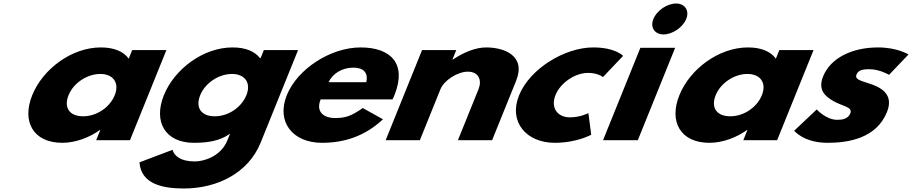

<svg xmlns="http://www.w3.org/2000/svg" viewBox="-20 -798 5192 1093"><path d="M163.4 -256C102.8 -106 169.4 15 334.4 15C411.4 15 490 -16 548.7 -58H550.9L527.5 0H720L927.3 -513H732.6L712.8 -464C683.1 -505 629.7 -528 553.8 -528C388.8 -528 224 -406 163.4 -256ZM370.2 -256C398.9 -327 477.4 -377 551.1 -377C623.7 -377 661.8 -327 633.1 -256C604.8 -186 529.6 -136 453.7 -136C374.5 -136 341.9 -186 370.2 -256Z M774 126C782.9 251 908.5 275 1026.2 275C1218.7 275 1394.4 186 1463.8 14L1676.8 -513H1482.1L1463.5 -467H1460.2C1429.7 -506 1378.1 -528 1303.3 -528C1138.3 -528 973.5 -406 912.9 -256C852.3 -106 918.9 15 1083.9 15C1160.9 15 1231 5 1289.7 -37L1274.4 1C1237.6 92 1142.3 121 1088.4 121C1003.7 121 970.6 86 962.2 55ZM1119.7 -256C1148.4 -327 1226.9 -377 1300.6 -377C1373.2 -377 1411.3 -327 1382.6 -256C1354.3 -186 1279.1 -136 1203.2 -136C1124 -136 1091.4 -186 1119.7 -256Z M2214.5 -232C2218 -238 2222.5 -249 2225.3 -256C2298 -436 2204.3 -528 2032.7 -528C1862.2 -528 1673.2 -406 1612.6 -256C1552.4 -107 1642.8 15 1813.3 15C1938.7 15 2057 -22 2160 -119L2045.1 -183C1979.2 -137 1947.3 -126 1884.6 -126C1835.1 -126 1773.4 -153 1805.3 -232ZM1850.4 -330C1872.7 -377 1924.6 -413 1991.7 -413C2048.9 -413 2077.9 -384 2064.9 -330Z M2175.5 0H2370.2L2487.3 -290C2507.9 -341 2584.9 -390 2643.2 -390C2705.9 -390 2724.6 -341 2704 -290L2586.8 0H2781.5L2918.1 -338C2975.9 -481 2850.8 -528 2747.4 -528C2685.8 -528 2618 -499 2557.8 -459H2555.6L2577.4 -513H2382.7Z M3327.4 -383C3385.7 -383 3412.3 -359 3412.3 -359L3527.2 -480C3527.2 -480 3482.8 -528 3357.4 -528C3193.5 -528 2995.7 -406 2934.7 -255C2874.1 -105 2975.2 15 3138 15C3263.4 15 3345.8 -31 3345.8 -31L3329.5 -154C3329.5 -154 3283.5 -130 3225.2 -130C3151.5 -130 3113.6 -186 3142.3 -257C3170.6 -327 3253.7 -383 3327.4 -383Z M3413 0H3611L3823.5 -526H3625.5ZM3699.5 -690C3680.1 -642 3706.8 -602 3757.4 -602C3808 -602 3867.1 -642 3886.5 -690C3905.9 -738 3879.1 -778 3828.5 -778C3777.9 -778 3718.9 -738 3699.5 -690Z M3847.4 -256C3786.8 -106 3853.4 15 4018.4 15C4095.4 15 4174 -16 4232.7 -58H4234.9L4211.5 0H4404L4611.3 -513H4416.6L4396.8 -464C4367.1 -505 4313.7 -528 4237.8 -528C4072.8 -528 3908 -406 3847.4 -256ZM4054.2 -256C4082.9 -327 4161.4 -377 4235.1 -377C4307.7 -377 4345.8 -327 4317.1 -256C4288.8 -186 4213.6 -136 4137.7 -136C4058.5 -136 4025.9 -186 4054.2 -256Z M4978.8 -528C4830.3 -528 4708.1 -468 4665.7 -363C4634.6 -286 4677.3 -250 4723.5 -223C4775.2 -193 4835.6 -190 4820.7 -153C4806.9 -119 4772.7 -116 4745.2 -116C4682.5 -116 4629.4 -175 4629.4 -175L4501.3 -54C4501.3 -54 4554.8 15 4691.2 15C4806.7 15 4968.2 -9 5029.2 -160C5071.6 -265 4990.2 -303 4923.9 -324C4881.1 -338 4844.7 -346 4855.7 -373C4865.3 -397 4885.8 -404 4928.7 -404C4988.1 -404 5041.1 -372 5041.1 -372L5151.8 -488C5151.8 -488 5087.7 -528 4978.8 -528Z"/></svg>

Font: Hussar
Style: BdWideOblFour
Weight: 700
Foundry: Cannot Into Space Fonts
Version: Version 2.00